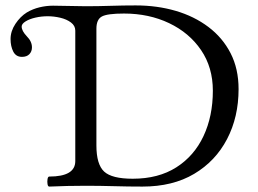

<svg xmlns="http://www.w3.org/2000/svg" viewBox="-20 -686 951 709"><path d="M162 3Q157 3 155.5 -6Q154 -15 155.5 -24.5Q157 -34 162 -34Q258 -34 258 -91V-573Q258 -591 242 -603Q226 -615 202.5 -620.5Q179 -626 156 -626Q133 -626 111 -621Q89 -616 74.5 -607Q60 -598 60 -588Q60 -572 79 -552Q98 -533 98 -511Q98 -496 88.5 -486Q79 -476 61 -476Q39 -476 29 -495.5Q19 -515 19 -542Q19 -571 37 -598Q55 -625 79 -640Q101 -653 126 -659Q151 -665 176 -665Q206 -665 236 -664Q266 -663 296 -663Q342 -663 388.5 -664.5Q435 -666 481 -666Q560 -666 628.5 -646Q697 -626 749.5 -586.5Q802 -547 831.5 -489.5Q861 -432 861 -357Q861 -254 818.5 -172.5Q776 -91 697 -44Q618 3 506 3Q453 3 401 1.5Q349 0 296 0Q229 0 162 3ZM470 -26Q565 -26 631 -68Q697 -110 731.5 -183.5Q766 -257 766 -351Q766 -437 722.5 -501Q679 -565 604.5 -600.5Q530 -636 438 -636Q376 -636 356 -625Q336 -614 336 -580V-149Q336 -79 364.5 -52.5Q393 -26 470 -26Z"/></svg>

Font: Junicode SmExp
Style: Regular
Weight: 400
Width: 6
Designer: Peter S. Baker
Version: Version 2.205; ttfautohint (v1.8.4)